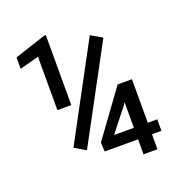

<svg xmlns="http://www.w3.org/2000/svg" viewBox="-123 -785 847 893"><g transform="rotate(-20 300.0 -338.5)"><path d="M199.7 -330.1H130.9V-594.2L36.1 -569.3V-625.5L191.9 -676.8H199.7ZM196.3 -107.9 141.1 -140.1 391.6 -606 447.3 -573.7ZM437 -131.3V-258.3L429.7 -246.1L338.9 -131.3ZM505.9 -131.3H552.7V-74.2H505.9V0H437V-74.2H272L269.5 -119.1L435.1 -346.7H505.9Z"/></g></svg>

Font: RobotoMono-Regular
Style: Regular
Weight: 400
Designer: Google
Version: Version 2.000985; 2015; ttfautohint (v1.3)